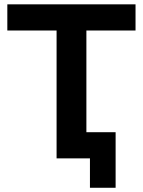

<svg xmlns="http://www.w3.org/2000/svg" viewBox="-20 -730 659 885"><path d="M604.7 -589.4H378.2V0H240.8V-589.4H13.8V-710H604.7ZM394.6 135.5V0H286.6V-120.6H512.9V135.5Z"/></svg>

Font: Raleway Thin
Style: Regular
Weight: 100
Designer: Matt McInerney, Pablo Impallari, Rodrigo Fuenzalida
Foundry: Matt McInerney, Pablo Impallari, Rodrigo Fuenzalida
Version: Version 4.026